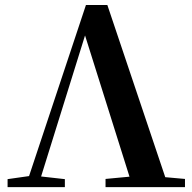

<svg xmlns="http://www.w3.org/2000/svg" viewBox="-20 -765 786 785"><path d="M11 0V-32.6L107.3 -46.3H122.8L245.2 -32.6V0ZM83.8 0 331.4 -744.6H418.9L669.3 0H522.9L316 -657.2H339.6L333.2 -637.8L134.5 0ZM411.5 0V-33.4L555.7 -47H583.7L736.3 -33.4V0Z"/></svg>

Font: Early Summer Mincho VF
Style: Regular
Weight: 250
Designer: GuiWonder
Version: Version 1.002